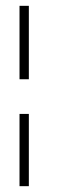

<svg xmlns="http://www.w3.org/2000/svg" viewBox="-20 -480 196 659"><path d="M79 -89V159H47V-89ZM79 -460V-208H47V-460Z"/></svg>

Font: Genos ExtraLight
Style: Italic
Weight: 250
Italic angle: -8°
Designer: Robert E. Leuschke
Foundry: Robert E. Leuschke
Version: Version 1.010